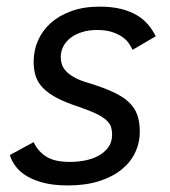

<svg xmlns="http://www.w3.org/2000/svg" viewBox="-20 -547 514 582"><path d="M82 -116.2Q94.7 -88.4 120.1 -72.3Q145.5 -56.2 191.9 -56.2Q213.4 -56.2 236.1 -60.3Q258.8 -64.5 277.3 -74.2Q295.9 -84 307.9 -99.9Q319.8 -115.7 319.8 -139.2Q319.8 -150.9 316.9 -161.1Q314 -171.4 303.7 -181.4Q293.5 -191.4 273.4 -201.4Q253.4 -211.4 219.2 -223.1Q178.7 -236.3 152.3 -250.2Q126 -264.2 110.4 -280.3Q94.7 -296.4 88.4 -315.7Q82 -335 82 -359.9Q82 -394.5 95.5 -424.8Q108.9 -455.1 134.5 -477.8Q160.2 -500.5 197.3 -513.7Q234.4 -526.9 282.2 -526.9Q318.8 -526.9 346.4 -520Q374 -513.2 394.3 -501.2Q414.6 -489.3 428.5 -472.9Q442.4 -456.5 452.1 -437L381.8 -396Q377.9 -404.8 370.8 -415.3Q363.8 -425.8 351.1 -434.8Q338.4 -443.8 319.6 -450Q300.8 -456.1 273.9 -456.1Q249 -456.1 228.8 -449.7Q208.5 -443.4 194.1 -432.4Q179.7 -421.4 171.9 -406.2Q164.1 -391.1 164.1 -374Q164.1 -362.8 167.5 -352.1Q170.9 -341.3 180.2 -331.3Q189.5 -321.3 205.6 -312.3Q221.7 -303.2 247.1 -295.9Q292 -282.2 322.3 -268.3Q352.5 -254.4 370.6 -237.3Q388.7 -220.2 396.2 -198.5Q403.8 -176.8 403.8 -147.9Q403.8 -114.3 389.6 -84.5Q375.5 -54.7 348.1 -32.7Q320.8 -10.7 280 2.2Q239.3 15.1 186 15.1Q143.6 15.1 112.8 7.3Q82 -0.5 60.8 -13.4Q39.6 -26.4 27.3 -43Q15.1 -59.6 9.8 -77.1Z"/></svg>

Font: Lorenzo Sans
Style: Italic
Weight: 400
Italic angle: -12°
Foundry: Intel Corporation
Version: Version 1.00; ttfautohint (v1.5)